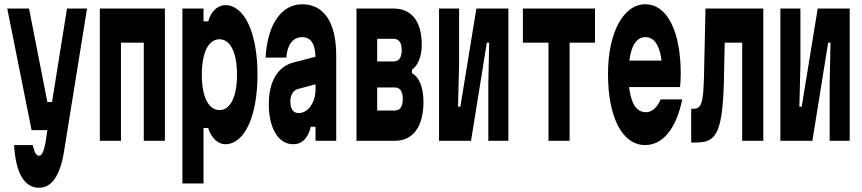

<svg xmlns="http://www.w3.org/2000/svg" viewBox="-20 -660 4040 900"><path d="M128 -50H202L193 10C185 51 176 70 163 70C150 70 141 55 134 20H46C54 152 94 220 163 220C222 220 260 165 279 57L388 -620H294L224 -182H202L116 -620H14Z M547 0V-460H654V0H753V-620H448V0Z M934 200V-60H956C969 -15 1001 16 1036 16C1126 16 1187 -114 1187 -310C1187 -506 1126 -636 1036 -636C1001 -636 969 -607 956 -560H934V-620H835V200ZM1009 -144C957 -144 926 -207 926 -310C926 -413 957 -476 1009 -476C1060 -476 1091 -413 1091 -310C1091 -207 1060 -144 1009 -144Z M1459 -66V0H1556V-400C1556 -555 1499 -640 1396 -640C1300 -640 1233 -546 1225 -390H1322C1326 -450 1354 -486 1396 -486C1418 -486 1434 -477 1444 -460C1453 -445 1458 -423 1459 -394L1355 -367C1282 -347 1240 -279 1240 -172C1240 -60 1284 16 1354 16C1397 16 1424 -13 1437 -66ZM1459 -242C1459 -180 1425 -130 1380 -130C1353 -130 1341 -150 1341 -186C1341 -215 1356 -238 1377 -243L1459 -265Z M1831 0C1916 0 1965 -66 1965 -182C1965 -249 1946 -298 1911 -317V-333C1940 -354 1957 -397 1957 -450C1957 -559 1910 -620 1825 -620H1651V0ZM1748 -478H1825C1850 -478 1863 -460 1863 -425C1863 -390 1850 -372 1825 -372H1748ZM1748 -250H1831C1855 -250 1868 -232 1868 -196C1868 -160 1855 -142 1831 -142H1748Z M2188 0 2262 -460H2273L2269 -264V0H2363V-620H2213L2138 -160H2127L2132 -356V-620H2038V0Z M2650 0V-460H2769V-620H2431V-460H2551V0Z M3168 -252C3169 -268 3171 -292 3171 -313C3171 -516 3106 -640 3005 -640C2903 -640 2830 -509 2830 -313C2830 -108 2898 20 3004 20C3088 20 3150 -58 3178 -194H3077C3061 -157 3037 -134 3008 -134C2980 -134 2959 -150 2946 -181C2938 -200 2932 -223 2929 -252ZM2930 -376C2933 -401 2939 -422 2946 -440C2960 -471 2980 -486 3005 -486C3032 -486 3051 -471 3064 -442C3072 -425 3078 -403 3081 -376Z M3239 8C3332 8 3365 -24 3373 -266L3377 -460H3459V0H3558V-620H3287L3280 -306C3277 -174 3268 -150 3228 -150H3220V8Z M3788 0 3862 -460H3873L3869 -264V0H3963V-620H3813L3738 -160H3727L3732 -356V-620H3638V0Z"/></svg>

Font: Yard Headline
Style: Regular
Weight: 400
Monospace: yes
Designer: Roman Shamin
Foundry: Evil Martians
Version: Version 1.000